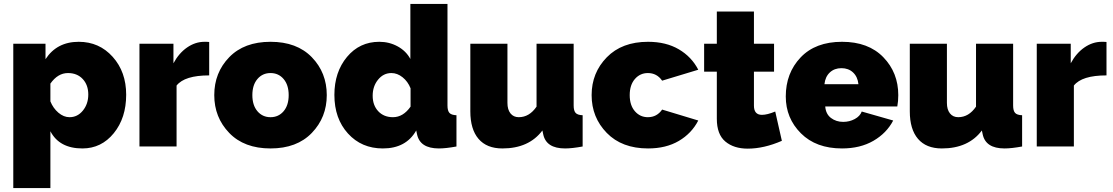

<svg xmlns="http://www.w3.org/2000/svg" viewBox="-20 -750 5697 983"><path d="M402 10Q284 10 238 -78V213H48V-526H213V-447Q271 -536 383 -536Q488 -536 557 -459Q626 -382 626 -265Q626 -146 562.5 -68Q499 10 402 10ZM336 -150Q377 -150 404.5 -184Q432 -218 432 -266Q432 -315 403.5 -345.5Q375 -376 328 -376Q276 -376 238 -322V-231Q252 -196 279 -173Q306 -150 336 -150Z M1051 -535V-364Q925 -364 884 -312V0H694V-526H868V-426Q896 -478 938 -507Q980 -536 1027 -536Q1046 -536 1051 -535Z M1077 -263Q1077 -378 1153.5 -457Q1230 -536 1365 -536Q1500 -536 1576.5 -457Q1653 -378 1653 -263Q1653 -149 1576.5 -69.5Q1500 10 1365 10Q1230 10 1153.5 -69.5Q1077 -149 1077 -263ZM1298 -345.5Q1272 -315 1272 -263Q1272 -211 1298 -180.5Q1324 -150 1365 -150Q1406 -150 1432 -180.5Q1458 -211 1458 -263Q1458 -315 1432 -345.5Q1406 -376 1365 -376Q1324 -376 1298 -345.5Z M1940 10Q1831 10 1761.5 -66.5Q1692 -143 1692 -264Q1692 -381 1756.5 -458.5Q1821 -536 1922 -536Q1973 -536 2016 -512.5Q2059 -489 2081 -448V-730H2271V-210Q2271 -183 2281 -172Q2291 -161 2317 -160V0Q2263 10 2227 10Q2130 10 2115 -63L2111 -82Q2059 10 1940 10ZM1992 -150Q2044 -150 2082 -204V-298Q2068 -333 2041 -354.5Q2014 -376 1984 -376Q1943 -376 1915.5 -342Q1888 -308 1888 -260Q1888 -211 1916.5 -180.5Q1945 -150 1992 -150Z M2552 10Q2472 10 2430 -39Q2388 -88 2388 -180V-526H2578V-223Q2578 -189 2593.5 -169.5Q2609 -150 2636 -150Q2690 -150 2727 -204V-526H2917V-210Q2917 -183 2927 -172Q2937 -161 2963 -160V0Q2909 10 2873 10Q2776 10 2761 -63L2757 -82Q2688 10 2552 10Z M3298 -536Q3390 -536 3455.5 -497.5Q3521 -459 3555 -393L3370 -337Q3343 -376 3297 -376Q3257 -376 3230.5 -345.5Q3204 -315 3204 -263Q3204 -211 3230.5 -180.5Q3257 -150 3297 -150Q3343 -150 3370 -189L3555 -133Q3521 -67 3455.5 -28.5Q3390 10 3298 10Q3164 10 3086.5 -69.5Q3009 -149 3009 -263Q3009 -377 3086.5 -456.5Q3164 -536 3298 -536Z M3949 -179 3983 -29Q3891 11 3808 11Q3737 11 3693.5 -25.5Q3650 -62 3650 -142V-383H3585V-526H3650V-691H3840V-526H3943V-383H3840V-209Q3840 -162 3881 -162Q3908 -162 3949 -179Z M4291 10Q4158 10 4080.5 -67.5Q4003 -145 4003 -256Q4003 -376 4079 -456Q4155 -536 4291 -536Q4426 -536 4502.5 -457Q4579 -378 4579 -263Q4579 -232 4574 -205H4205Q4208 -166 4234.5 -146Q4261 -126 4297 -126Q4329 -126 4356 -140.5Q4383 -155 4392 -179L4553 -133Q4519 -68 4451.5 -29Q4384 10 4291 10ZM4201 -319H4375Q4371 -357 4347.5 -379Q4324 -401 4288 -401Q4252 -401 4228.5 -379Q4205 -357 4201 -319Z M4802 10Q4722 10 4680 -39Q4638 -88 4638 -180V-526H4828V-223Q4828 -189 4843.5 -169.5Q4859 -150 4886 -150Q4940 -150 4977 -204V-526H5167V-210Q5167 -183 5177 -172Q5187 -161 5213 -160V0Q5159 10 5123 10Q5026 10 5011 -63L5007 -82Q4938 10 4802 10Z M5645 -535V-364Q5519 -364 5478 -312V0H5288V-526H5462V-426Q5490 -478 5532 -507Q5574 -536 5621 -536Q5640 -536 5645 -535Z"/></svg>

Font: Raleway
Style: Heavy
Weight: 900
Designer: Matt McInerney, Pablo Impallari, Rodrigo Fuenzalida
Foundry: Matt McInerney, Pablo Impallari, Rodrigo Fuenzalida
Version: Version 2.001